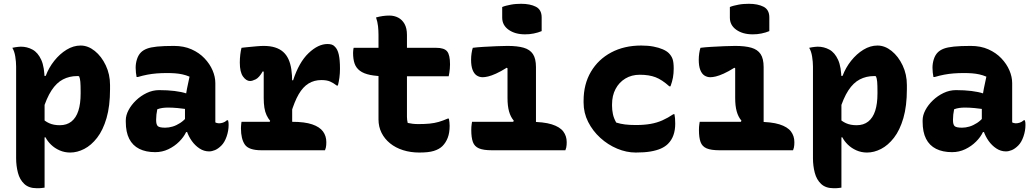

<svg xmlns="http://www.w3.org/2000/svg" viewBox="-20 -792 5440 1012"><path d="M45 -540Q53 -542 60.5 -543Q68 -544 75.5 -545Q83 -546 90 -546Q123 -546 151.5 -530.5Q180 -515 197.5 -476.5Q215 -438 215 -369Q215 -296 215 -225Q215 -154 215 -84Q215 -14 215 56Q215 126 215 197Q206 198 199.5 199Q193 200 187 200Q181 200 173 200Q132 200 108 177.5Q84 155 74.5 118.5Q65 82 65 42Q65 -29 65 -88.5Q65 -148 65 -203.5Q65 -259 65 -316.5Q65 -374 65 -441Q65 -466 60.5 -494Q56 -522 45 -540ZM405 -552Q444 -552 479.5 -523.5Q515 -495 537.5 -447.5Q560 -400 560 -344V-322Q560 -233 541.5 -169.5Q523 -106 492 -66Q461 -26 424 -7Q387 12 350 12Q320 12 294 0.5Q268 -11 249 -29.5Q230 -48 220 -68H198V-172Q216 -153 239.5 -142.5Q263 -132 295 -132Q332 -132 356.5 -151.5Q381 -171 393 -208Q405 -245 405 -299V-310Q405 -342 403.5 -360.5Q402 -379 397 -390Q394 -391 391 -391Q388 -391 386 -391Q346 -391 312 -373.5Q278 -356 251.5 -315.5Q225 -275 204 -206V-392H221Q237 -435 266 -471.5Q295 -508 331 -530Q367 -552 405 -552Z M1115 -354Q1115 -334 1115 -313.5Q1115 -293 1115 -273Q1115 -253 1115 -233Q1115 -213 1115 -193Q1115 -181 1115 -169.5Q1115 -158 1115 -147Q1118 -145 1124 -143.5Q1130 -142 1134 -142Q1144 -142 1155 -145.5Q1166 -149 1176 -158H1182Q1184 -151 1184.5 -146Q1185 -141 1185 -133Q1185 -103 1174.5 -72.5Q1164 -42 1147 -25Q1130 -8 1113.5 -1Q1097 6 1082 6Q1055 6 1031.5 -9.5Q1008 -25 991 -49Q974 -73 964.5 -101Q955 -129 955 -153Q955 -173 955 -192Q955 -211 955 -230Q955 -249 957.5 -272Q960 -295 965.5 -324Q971 -353 979 -388Q960 -396 941.5 -400Q923 -404 903.5 -405.5Q884 -407 861 -407Q831 -407 806 -405Q781 -403 757 -398.5Q733 -394 706 -386H700Q698 -396 696.5 -409Q695 -422 695 -435Q695 -458 702 -480Q709 -502 723 -516Q735 -528 754.5 -535.5Q774 -543 808 -546.5Q842 -550 897 -550Q949 -550 989.5 -532Q1030 -514 1058 -484.5Q1086 -455 1100.5 -421Q1115 -387 1115 -354ZM803 -159Q803 -135 812 -127Q821 -119 851 -119Q870 -119 890 -125Q910 -131 930 -144Q950 -157 967 -178L976 -96H961Q949 -70 924.5 -45.5Q900 -21 867.5 -5.5Q835 10 798 10Q749 10 714 -7.5Q679 -25 661 -60.5Q643 -96 643 -150V-158Q643 -184 657.5 -211.5Q672 -239 697 -263Q722 -287 753.5 -302Q785 -317 819 -317Q863 -317 900 -312.5Q937 -308 964 -299Q991 -290 1003 -278Q1009 -272 1014.5 -262.5Q1020 -253 1023.5 -239Q1027 -225 1027 -205Q1000 -212 971.5 -216Q943 -220 916 -222.5Q889 -225 866 -225Q850 -225 836 -223Q822 -221 809 -216Q806 -201 804.5 -188Q803 -175 803 -161Z M1396 -139 1404 -155Q1393 -168 1385 -185Q1377 -202 1373.5 -224.5Q1370 -247 1370 -275Q1370 -298 1370 -321Q1370 -344 1370 -367.5Q1370 -391 1370 -414L1365 -416Q1346 -383 1328 -374Q1310 -365 1298 -365Q1278 -365 1261 -388.5Q1244 -412 1244 -462Q1244 -483 1246.5 -504.5Q1249 -526 1253 -540Q1260 -541 1270 -542Q1280 -543 1290 -544Q1300 -545 1311 -546Q1322 -547 1332.5 -548Q1343 -549 1353 -549.5Q1363 -550 1370 -550Q1404 -550 1429.5 -542Q1455 -534 1472.5 -518.5Q1490 -503 1500.5 -480Q1511 -457 1515.5 -427Q1520 -397 1520 -360Q1520 -330 1520 -299.5Q1520 -269 1520 -238.5Q1520 -208 1520 -177.5Q1520 -147 1520 -117ZM1513 -369H1525Q1556 -464 1606.5 -512Q1657 -560 1706 -560Q1719 -560 1728.5 -557Q1738 -554 1745 -546Q1759 -533 1765.5 -505Q1772 -477 1772 -430Q1772 -405 1769 -383Q1766 -361 1761 -341H1755Q1737 -355 1719.5 -362.5Q1702 -370 1674 -370Q1636 -370 1606.5 -352Q1577 -334 1554.5 -295.5Q1532 -257 1513 -193ZM1253 -150H1519Q1586 -150 1625.5 -136.5Q1665 -123 1682.5 -99Q1700 -75 1700 -43Q1700 -35 1699.5 -28Q1699 -21 1697.5 -14Q1696 -7 1693 0H1358Q1291 0 1270.5 -30Q1250 -60 1250 -116Q1250 -122 1250.5 -127.5Q1251 -133 1251.5 -139Q1252 -145 1253 -150Z M1844 -540H2279Q2321 -540 2336.5 -521.5Q2352 -503 2352 -453Q2352 -442 2351 -430.5Q2350 -419 2348.5 -409Q2347 -399 2345 -390H2017Q1966 -390 1931.5 -397Q1897 -404 1877 -419Q1857 -434 1849 -457Q1841 -480 1841 -513Q1841 -518 1841.5 -523Q1842 -528 1842.5 -532.5Q1843 -537 1844 -540ZM2346 -167Q2348 -158 2349 -147.5Q2350 -137 2350 -129Q2350 -92 2340 -66Q2330 -40 2312 -22Q2304 -14 2292.5 -7.5Q2281 -1 2266.5 3.5Q2252 8 2233 10Q2214 12 2190 12Q2144 12 2104.5 -0.5Q2065 -13 2036 -36.5Q2007 -60 1991 -92Q1975 -124 1975 -163Q1975 -219 1975 -274.5Q1975 -330 1975 -385.5Q1975 -441 1975 -497Q1975 -553 1975 -608Q1975 -631 1972.5 -654Q1970 -677 1962 -700Q1980 -705 1997.5 -707.5Q2015 -710 2032 -710Q2058 -710 2079 -699Q2100 -688 2112.5 -665.5Q2125 -643 2125 -608Q2125 -554 2125 -500Q2125 -446 2125 -392Q2125 -338 2125 -284.5Q2125 -231 2125 -176Q2125 -168 2126 -160Q2127 -152 2129 -144Q2143 -141 2156 -139.5Q2169 -138 2185 -138Q2219 -138 2244.5 -140.5Q2270 -143 2292.5 -149.5Q2315 -156 2340 -167Z M2680 -139 2688 -156Q2671 -176 2663 -205Q2655 -234 2655 -275Q2655 -292 2655 -307.5Q2655 -323 2655 -339Q2655 -355 2655 -370.5Q2655 -386 2655 -401.5Q2655 -417 2655 -432L2651 -435Q2619 -415 2594.5 -404Q2570 -393 2553 -389Q2536 -385 2524 -385Q2507 -385 2493 -394Q2479 -403 2471 -423.5Q2463 -444 2463 -477Q2463 -494 2465.5 -511Q2468 -528 2472 -540Q2494 -543 2528 -545Q2562 -547 2597 -548.5Q2632 -550 2655 -550Q2707 -550 2740 -540.5Q2773 -531 2789 -507Q2805 -483 2805 -438Q2805 -406 2805 -374Q2805 -342 2805 -310Q2805 -278 2805 -245.5Q2805 -213 2805 -181Q2805 -149 2805 -117ZM2468 -150H2770Q2846 -150 2888.5 -136.5Q2931 -123 2949 -99Q2967 -75 2967 -43Q2967 -35 2966.5 -28Q2966 -21 2964.5 -14Q2963 -7 2960 0H2572Q2528 0 2504.5 -10Q2481 -20 2472.5 -43.5Q2464 -67 2464 -107Q2464 -116 2464.5 -123Q2465 -130 2466 -136.5Q2467 -143 2468 -150ZM2627 -755Q2636 -759 2648 -762Q2660 -765 2673 -767.5Q2686 -770 2700 -771Q2714 -772 2727 -772Q2774 -772 2804.5 -756.5Q2835 -741 2835 -700V-628Q2826 -624 2815.5 -621Q2805 -618 2793.5 -615.5Q2782 -613 2770.5 -612Q2759 -611 2747 -611Q2695 -611 2661 -635Q2627 -659 2627 -699Z M3360 -552Q3396 -552 3424.5 -546.5Q3453 -541 3473.5 -532Q3494 -523 3505 -512Q3519 -498 3525 -481Q3531 -464 3531 -431Q3531 -405 3527 -383Q3523 -361 3514 -337H3508Q3469 -372 3435 -385Q3401 -398 3352 -398Q3309 -398 3276 -378Q3243 -358 3224.5 -323Q3206 -288 3206 -242V-234Q3206 -213 3210.5 -191Q3215 -169 3228 -146Q3250 -139 3274.5 -136Q3299 -133 3332 -133Q3375 -133 3409 -139Q3443 -145 3472 -158Q3501 -171 3529 -190H3535Q3537 -179 3538 -168Q3539 -157 3539 -140Q3539 -106 3529.5 -79.5Q3520 -53 3501 -34Q3486 -19 3463.5 -9Q3441 1 3409 6.5Q3377 12 3331 12Q3282 12 3233 -8.5Q3184 -29 3144 -65.5Q3104 -102 3080 -149.5Q3056 -197 3056 -251V-261Q3056 -348 3094.5 -413.5Q3133 -479 3201.5 -515.5Q3270 -552 3360 -552Z M3880 -139 3888 -156Q3871 -176 3863 -205Q3855 -234 3855 -275Q3855 -292 3855 -307.5Q3855 -323 3855 -339Q3855 -355 3855 -370.5Q3855 -386 3855 -401.5Q3855 -417 3855 -432L3851 -435Q3819 -415 3794.5 -404Q3770 -393 3753 -389Q3736 -385 3724 -385Q3707 -385 3693 -394Q3679 -403 3671 -423.5Q3663 -444 3663 -477Q3663 -494 3665.5 -511Q3668 -528 3672 -540Q3694 -543 3728 -545Q3762 -547 3797 -548.5Q3832 -550 3855 -550Q3907 -550 3940 -540.5Q3973 -531 3989 -507Q4005 -483 4005 -438Q4005 -406 4005 -374Q4005 -342 4005 -310Q4005 -278 4005 -245.5Q4005 -213 4005 -181Q4005 -149 4005 -117ZM3668 -150H3970Q4046 -150 4088.5 -136.5Q4131 -123 4149 -99Q4167 -75 4167 -43Q4167 -35 4166.5 -28Q4166 -21 4164.5 -14Q4163 -7 4160 0H3772Q3728 0 3704.5 -10Q3681 -20 3672.5 -43.5Q3664 -67 3664 -107Q3664 -116 3664.5 -123Q3665 -130 3666 -136.5Q3667 -143 3668 -150ZM3827 -755Q3836 -759 3848 -762Q3860 -765 3873 -767.5Q3886 -770 3900 -771Q3914 -772 3927 -772Q3974 -772 4004.5 -756.5Q4035 -741 4035 -700V-628Q4026 -624 4015.5 -621Q4005 -618 3993.5 -615.5Q3982 -613 3970.5 -612Q3959 -611 3947 -611Q3895 -611 3861 -635Q3827 -659 3827 -699Z M4245 -540Q4253 -542 4260.5 -543Q4268 -544 4275.5 -545Q4283 -546 4290 -546Q4323 -546 4351.5 -530.5Q4380 -515 4397.5 -476.5Q4415 -438 4415 -369Q4415 -296 4415 -225Q4415 -154 4415 -84Q4415 -14 4415 56Q4415 126 4415 197Q4406 198 4399.5 199Q4393 200 4387 200Q4381 200 4373 200Q4332 200 4308 177.5Q4284 155 4274.5 118.5Q4265 82 4265 42Q4265 -29 4265 -88.5Q4265 -148 4265 -203.5Q4265 -259 4265 -316.5Q4265 -374 4265 -441Q4265 -466 4260.5 -494Q4256 -522 4245 -540ZM4605 -552Q4644 -552 4679.5 -523.5Q4715 -495 4737.5 -447.5Q4760 -400 4760 -344V-322Q4760 -233 4741.5 -169.5Q4723 -106 4692 -66Q4661 -26 4624 -7Q4587 12 4550 12Q4520 12 4494 0.5Q4468 -11 4449 -29.5Q4430 -48 4420 -68H4398V-172Q4416 -153 4439.5 -142.5Q4463 -132 4495 -132Q4532 -132 4556.5 -151.5Q4581 -171 4593 -208Q4605 -245 4605 -299V-310Q4605 -342 4603.5 -360.5Q4602 -379 4597 -390Q4594 -391 4591 -391Q4588 -391 4586 -391Q4546 -391 4512 -373.5Q4478 -356 4451.5 -315.5Q4425 -275 4404 -206V-392H4421Q4437 -435 4466 -471.5Q4495 -508 4531 -530Q4567 -552 4605 -552Z M5315 -354Q5315 -334 5315 -313.5Q5315 -293 5315 -273Q5315 -253 5315 -233Q5315 -213 5315 -193Q5315 -181 5315 -169.5Q5315 -158 5315 -147Q5318 -145 5324 -143.5Q5330 -142 5334 -142Q5344 -142 5355 -145.5Q5366 -149 5376 -158H5382Q5384 -151 5384.5 -146Q5385 -141 5385 -133Q5385 -103 5374.5 -72.5Q5364 -42 5347 -25Q5330 -8 5313.5 -1Q5297 6 5282 6Q5255 6 5231.5 -9.5Q5208 -25 5191 -49Q5174 -73 5164.5 -101Q5155 -129 5155 -153Q5155 -173 5155 -192Q5155 -211 5155 -230Q5155 -249 5157.5 -272Q5160 -295 5165.5 -324Q5171 -353 5179 -388Q5160 -396 5141.5 -400Q5123 -404 5103.5 -405.5Q5084 -407 5061 -407Q5031 -407 5006 -405Q4981 -403 4957 -398.5Q4933 -394 4906 -386H4900Q4898 -396 4896.5 -409Q4895 -422 4895 -435Q4895 -458 4902 -480Q4909 -502 4923 -516Q4935 -528 4954.5 -535.5Q4974 -543 5008 -546.5Q5042 -550 5097 -550Q5149 -550 5189.5 -532Q5230 -514 5258 -484.5Q5286 -455 5300.5 -421Q5315 -387 5315 -354ZM5003 -159Q5003 -135 5012 -127Q5021 -119 5051 -119Q5070 -119 5090 -125Q5110 -131 5130 -144Q5150 -157 5167 -178L5176 -96H5161Q5149 -70 5124.5 -45.5Q5100 -21 5067.5 -5.5Q5035 10 4998 10Q4949 10 4914 -7.5Q4879 -25 4861 -60.5Q4843 -96 4843 -150V-158Q4843 -184 4857.5 -211.5Q4872 -239 4897 -263Q4922 -287 4953.5 -302Q4985 -317 5019 -317Q5063 -317 5100 -312.5Q5137 -308 5164 -299Q5191 -290 5203 -278Q5209 -272 5214.5 -262.5Q5220 -253 5223.5 -239Q5227 -225 5227 -205Q5200 -212 5171.5 -216Q5143 -220 5116 -222.5Q5089 -225 5066 -225Q5050 -225 5036 -223Q5022 -221 5009 -216Q5006 -201 5004.5 -188Q5003 -175 5003 -161Z"/></svg>

Font: Recursive Monospace Casual ExtraBold
Style: Regular
Weight: 800
Version: Version 1.047